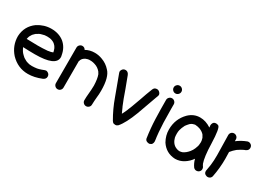

<svg xmlns="http://www.w3.org/2000/svg" viewBox="-18 -1398 2891 2113"><g transform="rotate(30 1427.5 -342.0)"><path d="M319 18Q190 18 97 -79Q17 -169 17 -289Q23 -417 126 -491Q207 -543 298 -543Q394 -543 460 -491Q524 -437 539 -348Q543 -335 543 -322Q543 -208 278 -208Q202 -208 128 -212L130 -205L137 -191L149 -170L158 -158V-157Q175 -138 196 -120L201 -116L236 -96Q237 -96 239 -95Q241 -94 243 -93.5Q245 -93 246 -92Q260 -87 278 -83Q283 -83 285 -82L315 -80Q334 -80 353 -82Q358 -82 358 -83Q390 -83 462 -112Q469 -115 477 -115Q488 -115 502 -106Q524 -92 524 -65Q524 -33 488 -18Q399 18 319 18ZM258 -307Q318 -307 378 -312Q382 -313 387 -313Q387 -314 389 -314Q420 -317 443 -327H444Q444 -338 434 -365Q434 -368 432 -370V-371Q423 -389 416 -397V-398Q408 -408 398 -416L396 -418Q383 -428 370 -433L365 -435Q348 -442 331 -444L299 -446Q277 -446 267 -444L236 -436Q207 -430 177 -408Q174 -408 171 -403H170Q163 -397 157 -390L145 -378Q133 -360 127 -348V-347Q127 -346 126 -346Q122 -336 120 -326.5Q118 -317 116 -310Q199 -307 258 -307Z M1051 5Q1032 5 1017.5 -9Q1003 -23 1003 -43Q1003 -84 1008 -132Q1013 -180 1014 -235Q1011 -322 994 -365Q993 -366 993 -368Q983 -386 979 -391L978 -393Q947 -431 901 -445Q875 -453 867 -453Q863 -455 826 -455Q811 -454 785 -444Q769 -435 767 -433Q753 -424 742 -403Q740 -392 735 -384V-49Q735 -29 721 -14.5Q707 0 687 0Q667 0 652.5 -14.5Q638 -29 638 -49V-501Q638 -521 652.5 -535.5Q667 -550 687 -550Q714 -550 729 -524Q779 -553 844 -553Q892 -553 939 -535Q1003 -512 1048 -461Q1111 -398 1111 -225Q1111 -177 1106 -140Q1101 -87 1100 -43Q1100 -23 1085.5 -9Q1071 5 1051 5Z M1434 22Q1429 22 1415.5 20Q1402 18 1389 -2Q1323 -115 1279 -239L1240 -345Q1213 -421 1184 -496Q1181 -503 1181 -511Q1181 -522 1190 -536Q1204 -558 1231 -558Q1263 -558 1278 -522Q1307 -448 1334 -373Q1371 -265 1402 -192V-191H1403Q1407 -179 1435 -120Q1458 -163 1468 -189L1470 -193V-195Q1479 -211 1534 -365Q1559 -440 1588 -513Q1600 -549 1635 -549Q1661 -549 1678 -524Q1685 -513 1685 -502Q1685 -493 1672 -462L1629 -342Q1607 -278 1583 -214Q1524 -58 1466 8Q1451 22 1434 22Z M1833 -608Q1813 -608 1798.5 -622.5Q1784 -637 1784 -657Q1784 -677 1798.5 -691.5Q1813 -706 1833 -706Q1853 -706 1867.5 -691.5Q1882 -677 1882 -657Q1882 -637 1867.5 -622.5Q1853 -608 1833 -608ZM1900 -46Q1901 -40 1901 -34Q1901 -21 1894 -7Q1887 7 1866 14Q1860 15 1855 15Q1842 15 1826.5 7.5Q1811 0 1806 -20Q1788 -141 1784 -257.5Q1780 -374 1780 -495Q1780 -515 1794.5 -529.5Q1809 -544 1829 -544Q1849 -544 1863.5 -529.5Q1878 -515 1878 -495V-443Q1878 -351 1881 -265Q1883 -207 1888 -149L1894 -91L1896 -77Q1896 -74 1897 -71Q1898 -59 1900 -46Z M2069 -204Q2069 -207 2068 -208ZM2192 -80Q2210 -82 2227 -88Q2264 -106 2294 -143Q2295 -143 2295 -144Q2315 -169 2326 -196Q2343 -236 2343 -258Q2345 -267 2345 -285Q2344 -297 2342.5 -307.5Q2341 -318 2335 -336Q2335 -337 2334 -337Q2331 -345 2319 -363Q2316 -366 2314 -370Q2299 -384 2297 -385Q2287 -393 2268 -402Q2265 -403 2263 -405Q2232 -417 2197 -419Q2195 -418 2188 -418L2164 -411Q2151 -406 2136 -393Q2117 -373 2101 -351Q2080 -310 2073 -280Q2070 -260 2069 -258L2068 -232L2069 -206Q2069 -187 2080 -161Q2080 -159 2082 -155Q2096 -124 2120 -105Q2124 -103 2132 -97L2151 -88Q2169 -80 2192 -80ZM2343 -258 2344 -263V-259ZM2189 17Q2073 12 2009 -85Q1970 -154 1970 -230Q1970 -364 2061 -456Q2123 -516 2204 -516Q2276 -516 2345 -470L2342 -497Q2342 -511 2349 -525Q2359 -547 2389 -547Q2402 -547 2417 -540Q2447 -525 2453 -329Q2457 -161 2484 -87H2485L2494 -69Q2507 -56 2507 -33Q2507 -15 2493 -1Q2479 13 2456 13Q2438 13 2422 -3Q2392 -44 2380 -94Q2346 -45 2297 -14.5Q2248 16 2189 17Z M2599 11Q2593 11 2586 9Q2550 -1 2550 -37Q2550 -44 2552 -51Q2563 -108 2563 -115L2565 -132Q2571 -175 2571 -250Q2571 -314 2568.5 -377Q2566 -440 2566 -502Q2566 -523 2580 -537Q2594 -551 2614 -551Q2634 -551 2648.5 -537Q2663 -523 2663 -502V-480Q2719 -523 2786 -548Q2793 -550 2800 -550Q2812 -550 2827 -541Q2848 -527 2848 -499Q2848 -468 2812 -453L2798 -448Q2771 -436 2728 -407L2722 -402Q2694 -379 2671 -350L2667 -346Q2669 -306 2669 -258Q2669 -140 2646 -25Q2641 -5 2623 5Q2611 11 2599 11Z"/></g></svg>

Font: Bad Comic
Style: Regular
Weight: 400
Designer: GGBotNet
Foundry: f0n7
Version: 0.9